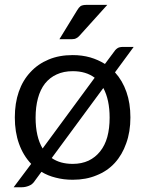

<svg xmlns="http://www.w3.org/2000/svg" viewBox="-20 -745 607 803"><path d="M196.3 -84Q231.4 -59.6 284.2 -59.6Q321.3 -59.6 350.6 -73.2Q378.9 -86.9 398.4 -111.3Q418.9 -136.7 428.7 -171.9Q438.5 -208 438.5 -252.9Q438.5 -328.1 412.1 -377Q340.8 -279.3 196.3 -84ZM376 -419.9Q339.8 -447.3 284.2 -447.3Q246.1 -447.3 216.8 -433.6Q188.5 -420.9 168 -395.5Q148.4 -370.1 138.7 -334Q128.9 -297.9 128.9 -252.9Q128.9 -172.9 158.2 -124Q230.5 -222.7 376 -419.9ZM460.9 -442.4Q492.2 -408.2 508.8 -360.4Q525.4 -313.5 525.4 -253.9Q525.4 -193.4 507.8 -145.5Q491.2 -97.7 460 -63.5Q428.7 -29.3 383.8 -11.7Q339.8 6.8 284.2 6.8Q246.1 6.8 212.9 -2Q180.7 -9.8 153.3 -26.4Q144.5 -13.7 126 10.7Q116.2 26.4 100.6 32.2Q85.9 38.1 71.3 38.1Q59.6 38.1 37.1 38.1Q55.7 13.7 110.4 -59.6Q77.1 -94.7 59.6 -143.6Q42 -192.4 42 -253.9Q42 -313.5 58.6 -361.3Q75.2 -409.2 107.4 -443.4Q138.7 -477.5 183.6 -496.1Q227.5 -514.6 284.2 -514.6Q323.2 -514.6 357.4 -504.9Q390.6 -495.1 418.9 -477.5Q430.7 -493.2 453.1 -523.4Q461.9 -537.1 470.7 -543Q478.5 -548.8 495.1 -548.8Q509.8 -548.8 539.1 -548.8Q519.5 -522.5 460.9 -442.4ZM428.7 -724.6Q399.4 -692.4 312.5 -595.7Q305.7 -587.9 298.8 -585Q292 -581.1 281.2 -581.1Q263.7 -581.1 228.5 -581.1Q247.1 -611.3 302.7 -702.1Q309.6 -713.9 317.4 -719.7Q326.2 -724.6 341.8 -724.6Q371.1 -724.6 428.7 -724.6Z"/></svg>

Font: Lato
Style: Regular
Weight: 400
Designer: Lukasz Dziedzic with Adam Twardoch and Botio Nikoltchev
Version: Version 2.015; 2015-08-06; http://www.latofonts.com/